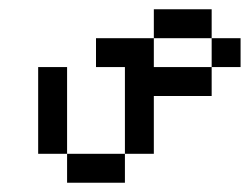

<svg xmlns="http://www.w3.org/2000/svg" viewBox="-20 -395 540 415"><path d="M500 -250V-312.5H437.5V-250H312.5V-312.5H187.5V-250H250V-62.5H125V0H250V-62.5H312.5Q312.5 -62.5 312.5 -187.5H437.5V-250ZM125 -62.5V-250H62.5V-62.5ZM312.5 -312.5H437.5V-375H312.5Z"/></svg>

Font: Unifont
Style: Regular
Weight: 500
Version: Version 15.1.04